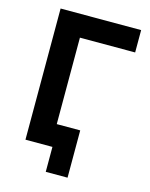

<svg xmlns="http://www.w3.org/2000/svg" viewBox="-125 -790 786 1004"><g transform="rotate(15 268.5 -287.5)"><path d="M76 -710H512V-589H213V-121H340V135H222V0H76Z"/></g></svg>

Font: YasnoRaleway
Style: Bold
Weight: 700
Designer: Matt McInerney, Pablo Impallari, Rodrigo Fuenzalida
Foundry: Matt McInerney, Pablo Impallari, Rodrigo Fuenzalida
Version: Version 4.026